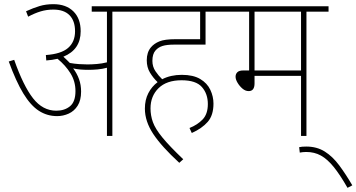

<svg xmlns="http://www.w3.org/2000/svg" viewBox="-20 -652 1710 921"><path d="M369 -213Q369 -171 352.5 -145Q336 -119 309.5 -107Q283 -95 254 -95Q206 -95 166.5 -120.5Q127 -146 92 -203.5Q57 -261 22 -357L48 -365Q92 -240 138.5 -180.5Q185 -121 250 -121Q290 -121 316 -142.5Q342 -164 342 -215Q342 -262 318 -300.5Q294 -339 256 -370Q231 -364 202 -362L200 -388Q273 -393 306.5 -422Q340 -451 340 -502Q340 -552 313.5 -579Q287 -606 236 -606Q204 -606 175.5 -597.5Q147 -589 115 -572L105 -598Q140 -614 170 -623Q200 -632 236 -632Q297 -632 332 -597.5Q367 -563 367 -502Q367 -414 284 -380Q292 -373 300 -365Q308 -357 315 -350Q337 -346 359 -344.5Q381 -343 399 -343Q420 -343 444.5 -345Q469 -347 493 -353V-596H420V-622H625V-596H519V0H493V-327Q471 -321 448 -319Q425 -317 404 -317Q385 -317 366 -318.5Q347 -320 331 -324Q349 -300 359 -272.5Q369 -245 369 -213Z M889 -38Q927 -53 952 -79Q977 -105 977 -153Q977 -202 948.5 -234.5Q920 -267 851 -267Q779 -267 740.5 -229Q702 -191 702 -132Q702 -98 713.5 -66Q725 -34 759 7.5Q793 49 859 112L840 129Q755 51 715 -9.5Q675 -70 675 -131Q675 -173 691.5 -205Q708 -237 736 -258Q715 -278 699.5 -303.5Q684 -329 684 -363Q684 -401 704 -425Q719 -443 744.5 -453.5Q770 -464 822 -464H940V-596H611V-622H1072V-596H966V-438H816Q780 -438 759.5 -431.5Q739 -425 726 -410Q711 -393 711 -360Q711 -332 726 -310Q741 -288 758 -272Q799 -293 852 -293Q907 -293 940.5 -273Q974 -253 989 -221Q1004 -189 1004 -155Q1004 -99 976.5 -67.5Q949 -36 900 -14Z M1450 -596V0H1424V-288H1201V-252Q1201 -215 1173 -215Q1157 -215 1143 -227Q1129 -239 1119.5 -255Q1110 -271 1110 -284Q1110 -297 1118.5 -305.5Q1127 -314 1147 -314H1175V-596H1058V-622H1556V-596ZM1424 -596H1201V-314H1424Z M1415 54Q1427 51 1449 51Q1500 51 1538 75Q1576 99 1607.5 141.5Q1639 184 1670 237L1647 249Q1611 186 1580.5 148.5Q1550 111 1519 94Q1488 77 1449 77Q1433 77 1418 80Z"/></svg>

Font: Noto Sans SemiCondensed Thin
Style: Italic
Weight: 100
Width: 4
Italic angle: -12°
Designer: Monotype Design Team
Foundry: Monotype Imaging Inc.
Version: Version 2.013; ttfautohint (v1.8.4.7-5d5b)